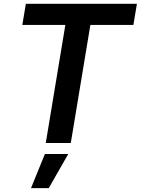

<svg xmlns="http://www.w3.org/2000/svg" viewBox="-20 -747 735 1003"><path d="M96.6 -616.8H321.4L219.1 0H349.8L452.1 -616.8H676.8L695.3 -727.3H115.1ZM142 235.8H234.7L336.6 57.5H214.5Z"/></svg>

Font: Margiela Sans Semi Bold
Style: Italic
Weight: 600
Italic angle: -9.39999°
Designer: Stefan Endress, Andreas Faust
Version: Version 1.100;FEAKit 1.0